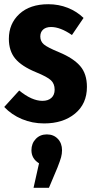

<svg xmlns="http://www.w3.org/2000/svg" viewBox="-22 -568 444 910"><path d="M374 -483 319 -402Q264 -440 220 -440Q196 -440 182.5 -428Q169 -416 169 -395Q169 -372 186 -357.5Q203 -343 259 -320Q326 -292 358 -255Q390 -218 390 -156Q390 -76 333.5 -29.5Q277 17 187 17Q131 17 82 -3.5Q33 -24 -2 -61L69 -139Q129 -90 179 -90Q206 -90 221.5 -104Q237 -118 237 -143Q237 -171 219.5 -187.5Q202 -204 148 -226Q80 -254 50 -290.5Q20 -327 20 -384Q20 -456 70 -502Q120 -548 207 -548Q256 -548 299 -531Q342 -514 374 -483ZM272 144Q272 161 267.5 177.5Q263 194 250 227L210 322H137L163 206Q127 184 127 144Q127 112 147.5 90.5Q168 69 200 69Q232 69 252 90Q272 111 272 144Z"/></svg>

Font: Fira Sans Extra Condensed
Style: Bold
Weight: 700
Width: 1
Designer: Carrois Corporate & Edenspiekermann AG
Foundry: Carrois Corporate GbR & Edenspiekermann AG
Version: Version 4.203